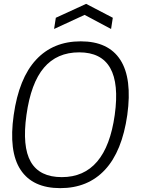

<svg xmlns="http://www.w3.org/2000/svg" viewBox="-20 -964 731 994"><path d="M292 10Q149 10 86.5 -85Q24 -180 51 -369Q78 -559 166.5 -654.5Q255 -750 398 -750Q541 -750 603 -654Q665 -558 639 -369Q612 -180 523.5 -85Q435 10 292 10ZM300 -47Q529 -47 574 -369Q619 -693 390 -693Q275 -693 207.5 -613.5Q140 -534 117 -369Q94 -205 139.5 -126Q185 -47 300 -47ZM269 -872 426 -944 564 -872 555 -814 418 -887 260 -814Z"/></svg>

Font: Plata Sans Light
Style: Italic
Weight: 300
Italic angle: -8°
Designer: Pablo Impallari, Andres Torresi, & Cristiano Sobral
Foundry: Pablo Impallari, Andres Torresi, & Cristiano Sobral
Version: Version 1.00;December 28, 2019;FontCreator 12.0.0.2547 64-bi